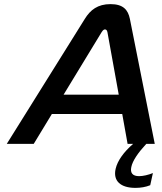

<svg xmlns="http://www.w3.org/2000/svg" viewBox="-20 -699 785 933"><path d="M392 -607 13 0H144L232 -145H574L600 0H627C581 40 551 82 542 121C528 181 567 214 638 214C663 214 688 210 710 201L723 142C701 151 675 157 656 157C624 157 612 141 618 113C624 82 652 42 691 0H732L611 -608C602 -651 579 -679 517 -679C455 -679 419 -651 392 -607ZM289 -239 474 -543C481 -554 486 -556 490 -556C494 -556 500 -554 502 -543L557 -239Z"/></svg>

Font: LT Wave Medium
Style: Italic
Weight: 500
Designer: Daniel Lyons
Version: Version 2.5 (Glyphs App)